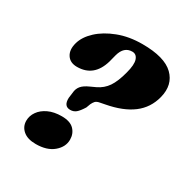

<svg xmlns="http://www.w3.org/2000/svg" viewBox="-173 -892 1008 1044"><g transform="rotate(30 330.5 -369.5)"><path d="M227.5 -331Q229 -356 243.5 -374Q258 -392 292 -407L324.5 -422Q363.5 -440.5 387 -475Q410.5 -509.5 427 -572.5Q443 -631 433.2 -659Q423.5 -687 397 -687Q345 -687 328 -624.5L316 -578Q283 -464.5 177 -464.5Q133.5 -464.5 113.8 -494.8Q94 -525 107 -572Q119.5 -617.5 163 -658Q206.5 -698.5 273.8 -724.2Q341 -750 424.5 -750Q564 -750 620.8 -694.5Q677.5 -639 655 -551Q635.5 -474.5 575.2 -429Q515 -383.5 412.5 -364.5L384.5 -359Q363.5 -355.5 355.5 -346.5Q347.5 -337.5 341.5 -324.5L332 -299Q313 -268.5 298 -256Q283 -243.5 262 -243.5Q220.5 -243.5 223 -297ZM192.5 11Q140.5 11 112.8 -13Q85 -37 85 -73.5Q85 -104.5 103.8 -131.2Q122.5 -158 157.5 -174.5Q192.5 -191 241 -191Q293.5 -191 318.2 -165.8Q343 -140.5 343 -102.5Q343 -57 302.8 -23Q262.5 11 192.5 11Z"/></g></svg>

Font: Fraunces 9pt S000 Black
Style: Italic
Weight: 900
Italic angle: -16°
Version: Version 1.000; ttfautohint (v1.8.3)